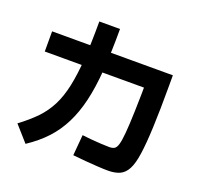

<svg xmlns="http://www.w3.org/2000/svg" viewBox="-139 -970 1159 1124"><g transform="rotate(20 440.0 -408.5)"><path d="M417.8 -31.1 428.9 -160Q453.3 -156.7 486.7 -153.9Q520 -151.1 551.1 -149.4Q582.2 -147.8 598.9 -147.8Q617.8 -147.8 630 -154.4Q642.2 -161.1 649.4 -185Q656.7 -208.9 661.1 -258.9Q665.6 -308.9 668.3 -396.7Q671.1 -484.4 672.2 -617.8L741.1 -544.4H53.3V-670H805.6V-604.4Q805.6 -451.1 801.1 -346.7Q796.7 -242.2 787.2 -176.7Q777.8 -111.1 759.4 -76.7Q741.1 -42.2 711.7 -28.9Q682.2 -15.6 638.9 -15.6Q613.3 -15.6 576.7 -17.8Q540 -20 499.4 -23.3Q458.9 -26.7 417.8 -31.1ZM46.7 -94.4Q107.8 -140 150.6 -184.4Q193.3 -228.9 221.1 -283.9Q248.9 -338.9 264.4 -412.2Q280 -485.6 286.7 -584.4Q293.3 -683.3 293.3 -818.9H422.2Q422.2 -673.3 413.9 -561.7Q405.6 -450 385.6 -365.6Q365.6 -281.1 332.2 -215Q298.9 -148.9 250.6 -96.7Q202.2 -44.4 132.2 2.2Z"/></g></svg>

Font: Paperlogy 7 Bold
Style: Regular
Weight: 700
Designer: redesigned by Lee Juim, glyphs from Gmarket Sans & Montserrat
Foundry: PT&
Version: Version 1.001